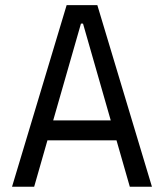

<svg xmlns="http://www.w3.org/2000/svg" viewBox="-20 -713 626 733"><path d="M25.9 0 234.4 -693.4H351.6L560.1 0H475.6L424.8 -177.2H161.1L110.4 0ZM183.1 -253.4H402.8L296.9 -623H289.1Z"/></svg>

Font: Cascadia Mono NF SemiLight
Style: Regular
Weight: 350
Monospace: yes
Designer: Aaron Bell
Foundry: Saja Typeworks
Version: Version 2404.023; ttfautohint (v1.8.4)